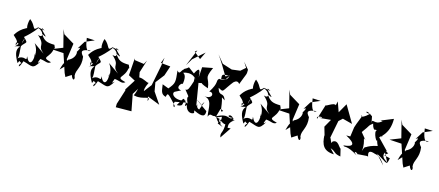

<svg xmlns="http://www.w3.org/2000/svg" viewBox="-78 -1530 5750 2512"><g transform="rotate(15 2797.0 -274.0)"><path d="M41 -262 79 -254C29 -175 -17 -203 109 -226C48 -171 81 -92 130 -6C185 -92 63 -78 180 -17C138 5 152 93 199 -49C327 -15 339 26 415 -102C401 -90 363 -42 404 -134C477 -128 509 -93 550 -129C388 -171 531 -174 544 -326L448 -306C564 -318 563 -295 534 -361C427 -363 392 -378 340 -459C472 -391 324 -488 320 -531C390 -494 367 -510 270 -527C203 -453 237 -530 142 -604C125 -579 109 -411 174 -498C21 -442 -8 -346 -13 -351C-23 -343 91 -280 45 -225ZM279 -316C369 -194 300 -76 321 -194C332 -64 282 -1 228 -124C242 -30 195 -147 103 -55C154 -83 81 -255 141 -345L90 -181C144 -318 221 -266 123 -357C232 -450 276 -518 273 -518C348 -502 383 -397 293 -431C434 -304 310 -309 427 -212C379 -247 329 -282 279 -316Z M767 -153 740 -220 771 -439 624 -528 597 -591 657 -354 512 -297 677 -287 759 -40 782 9 856 -39C890 53 917 3 894 -37C885 -122 958 -164 937 -308C879 -375 897 -397 1014 -411C961 -363 933 -461 920 -559L1030 -554L906 -501L840 -395C919 -455 806 -299 843 -347C843 -362 867 -268 756 -217C727 -137 724 -221 683 -66Z M1049 -262 1087 -254C1037 -175 991 -203 1117 -226C1056 -171 1089 -92 1138 -6C1193 -92 1071 -78 1188 -17C1146 5 1160 93 1207 -49C1335 -15 1347 26 1423 -102C1409 -90 1371 -42 1412 -134C1485 -128 1517 -93 1558 -129C1396 -171 1539 -174 1552 -326L1456 -306C1572 -318 1571 -295 1542 -361C1435 -363 1400 -378 1348 -459C1480 -391 1332 -488 1328 -531C1398 -494 1375 -510 1278 -527C1211 -453 1245 -530 1150 -604C1133 -579 1117 -411 1182 -498C1029 -442 1000 -346 995 -351C985 -343 1099 -280 1053 -225ZM1287 -316C1377 -194 1308 -76 1329 -194C1340 -64 1290 -1 1236 -124C1250 -30 1203 -147 1111 -55C1162 -83 1089 -255 1149 -345L1098 -181C1152 -318 1229 -266 1131 -357C1240 -450 1284 -518 1281 -518C1356 -502 1391 -397 1301 -431C1442 -304 1318 -309 1435 -212C1387 -247 1337 -282 1287 -316Z M1889 -44 1821 -53 2062 42 1958 -111 1937 -230 2028 -348 2072 -480 1941 -493 1970 -571 1955 -459 1900 -181 1813 -68C1861 -63 1777 -46 1854 -199C1829 -193 1785 -236 1717 -237L1704 -304L1758 -475L1729 -422L1603 -440L1596 -462L1579 -229L1671 -180L1581 -38L1585 -25L1522 173L1521 220L1733 218L1690 -6L1741 -89C1713 30 1693 3 1725 11C1834 38 1939 -57 1902 34Z M2311 -533C2262 -481 2213 -512 2312 -449C2221 -571 2235 -369 2177 -455C2194 -296 2197 -287 2122 -196L2036 -229C2050 -152 2042 -98 2117 -80C2130 -147 2136 -132 2258 -2C2278 45 2223 16 2248 -49L2394 -77C2371 16 2435 -48 2436 -150C2367 -22 2463 73 2530 28L2524 -6C2663 63 2682 24 2679 -37L2505 -161C2651 -74 2571 -88 2625 -146L2583 -34C2518 -48 2560 -136 2534 -68L2484 -368C2576 -381 2458 -387 2621 -331C2603 -487 2537 -425 2618 -605L2477 -578L2468 -437C2462 -543 2444 -575 2394 -471ZM2420 -370C2387 -270 2377 -233 2341 -240C2465 -92 2347 -221 2418 -65C2330 -105 2379 -178 2284 -13C2400 -17 2321 -71 2395 -105C2264 -51 2166 -134 2212 -174L2290 -214C2192 -226 2280 -324 2289 -299C2312 -445 2251 -434 2259 -446C2415 -498 2459 -348 2418 -423ZM2360 -774 2266 -549 2323 -644 2472 -775 2423 -674 2331 -750Z M3035 -719 2971 -663 2859 -649 2727 -691 2641 -796C2701 -712 2752 -627 2801 -541L2863 -569C2837 -624 2890 -487 2757 -492C2755 -549 2742 -566 2852 -558C2805 -501 2821 -476 2731 -489C2689 -447 2746 -446 2649 -294C2714 -310 2733 -197 2581 -221C2722 -216 2692 -89 2713 29C2738 -43 2765 21 2812 -8C2803 -36 2767 37 2895 -19C2913 105 2788 52 2938 108C2828 42 2911 13 2822 3C2896 122 2938 92 2849 -13C2928 87 2999 72 2964 48C2970 189 2920 177 2945 248L3045 99C2926 96 3008 153 2973 174C3051 116 2942 64 3070 -19C3004 -17 2980 74 3051 -28C2987 -112 2927 -22 3038 -42C2980 7 2983 -92 2820 -5C2862 -136 2834 -121 2891 -97C2846 -47 2868 -142 2829 -265L2874 -235C2832 -351 2790 -250 2755 -374C2843 -331 2794 -330 2937 -513C2880 -421 2949 -570 3002 -491C3067 -666 3064 -624 3065 -701L2989 -791Z M3100 -262 3138 -254C3088 -175 3042 -203 3168 -226C3107 -171 3140 -92 3189 -6C3244 -92 3122 -78 3239 -17C3197 5 3211 93 3258 -49C3386 -15 3398 26 3474 -102C3460 -90 3422 -42 3463 -134C3536 -128 3568 -93 3609 -129C3447 -171 3590 -174 3603 -326L3507 -306C3623 -318 3622 -295 3593 -361C3486 -363 3451 -378 3399 -459C3531 -391 3383 -488 3379 -531C3449 -494 3426 -510 3329 -527C3262 -453 3296 -530 3201 -604C3184 -579 3168 -411 3233 -498C3080 -442 3051 -346 3046 -351C3036 -343 3150 -280 3104 -225ZM3338 -316C3428 -194 3359 -76 3380 -194C3391 -64 3341 -1 3287 -124C3301 -30 3254 -147 3162 -55C3213 -83 3140 -255 3200 -345L3149 -181C3203 -318 3280 -266 3182 -357C3291 -450 3335 -518 3332 -518C3407 -502 3442 -397 3352 -431C3493 -304 3369 -309 3486 -212C3438 -247 3388 -282 3338 -316Z M3826 -153 3799 -220 3830 -439 3683 -528 3656 -591 3716 -354 3571 -297 3736 -287 3818 -40 3841 9 3915 -39C3949 53 3976 3 3953 -37C3944 -122 4017 -164 3996 -308C3938 -375 3956 -397 4073 -411C4020 -363 3992 -461 3979 -559L4089 -554L3965 -501L3899 -395C3978 -455 3865 -299 3902 -347C3902 -362 3926 -268 3815 -217C3786 -137 3783 -221 3742 -66Z M4375 10C4459 40 4425 64 4526 82L4502 -19C4485 -15 4443 -133 4374 -77C4367 -3 4328 -207 4326 -79L4381 -359L4430 -404L4563 -369L4428 -599L4355 -471L4307 -605L4295 -550C4267 -583 4163 -494 4167 -518L4104 -315C4066 -369 4238 -357 4124 -334L4284 -349L4223 -241L4271 -76C4230 -7 4325 -105 4252 -129C4260 -10 4289 71 4437 77Z M4790 -533C4683 -618 4678 -541 4760 -560C4628 -432 4641 -539 4663 -497C4577 -277 4612 -377 4584 -205L4529 -204C4678 -125 4661 -81 4528 -69C4540 -39 4564 -92 4728 14C4634 -59 4765 -10 4723 -5L4868 -15C4907 32 4803 -123 4953 -69C4977 -60 5018 -75 5098 52L4980 -78C5146 11 5135 47 5158 -63L5078 -81C5146 -162 5134 -69 5040 -190L5138 -2C5044 -56 5058 -92 5092 -147L4952 -292C5024 -368 4935 -246 4989 -316C4960 -318 5079 -366 5076 -575L4911 -508H4940C4852 -421 4794 -528 4808 -441ZM4899 -370C4854 -357 4951 -167 4936 -271C4933 -246 4944 -216 4963 -177C4819 -151 4764 -78 4824 -114C4803 -141 4786 -92 4766 -8C4820 -168 4721 -268 4789 -208L4697 -320C4700 -304 4690 -322 4698 -277C4826 -451 4758 -385 4829 -445C4855 -326 4906 -388 4868 -383Z M5345 -153 5318 -220 5349 -439 5202 -528 5175 -591 5235 -354 5090 -297 5255 -287 5337 -40 5360 9 5434 -39C5468 53 5495 3 5472 -37C5463 -122 5536 -164 5515 -308C5457 -375 5475 -397 5592 -411C5539 -363 5511 -461 5498 -559L5608 -554L5484 -501L5418 -395C5497 -455 5384 -299 5421 -347C5421 -362 5445 -268 5334 -217C5305 -137 5302 -221 5261 -66Z"/></g></svg>

Font: Asimov Silicon
Style: Regular
Weight: 400
Designer: Google
Version: Version 2.000980; 2014